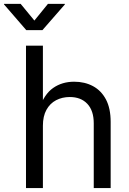

<svg xmlns="http://www.w3.org/2000/svg" viewBox="-61 -961 657 981"><path d="M158.2 -318.8V0H71.8V-727.5H158.2V-405.8H139.6Q164.6 -479.5 210.4 -511.5Q256.3 -543.5 317.9 -543.5Q372.1 -543.5 414.3 -520.8Q456.5 -498 480.5 -452.6Q504.4 -407.2 504.4 -337.9V0H418V-331.1Q418 -395.5 385.3 -430.4Q352.5 -465.3 295.4 -465.3Q256.8 -465.3 225.6 -449Q194.3 -432.6 176.3 -399.9Q158.2 -367.2 158.2 -318.8ZM44.4 -941.4 114.7 -856 184.1 -941.4H270.5V-938.5L155.8 -807.1H73.2L-40.5 -938.5V-941.4Z"/></svg>

Font: Inter 20pt
Style: Regular
Weight: 400
Version: Version 4.001;git-66647c0bb